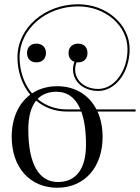

<svg xmlns="http://www.w3.org/2000/svg" viewBox="-20 -874 657 902"><path d="M347 -669C319 -669 302 -651 302 -625C302 -603.6 313.1 -589.2 330 -583.6C325.5 -572.7 323 -560.6 323 -548C323 -486.4 377 -446.7 441.5 -446.7C522.9 -446.7 589 -534.7 589 -643C589 -759.5 480.6 -854 347 -854C189.7 -854 62 -742.4 62 -605C62 -538 83.5 -475.6 122.1 -429.3C67.3 -388.5 35 -318.8 35 -231C35 -87.6 120.6 8 249 8C376.8 8 462 -87.6 462 -231C462 -275.9 453.6 -316 438.1 -350H617V-360H433.2C398 -428.2 332.6 -469 249 -469C203.5 -469 163.3 -457 130.4 -435.2C92.9 -479.9 72 -540.4 72 -605C72 -736.9 195.2 -844 347 -844C475.1 -844 579 -754 579 -643C579 -539.9 517.2 -456.2 441 -456.2C381.7 -456.2 333 -492.5 333 -548C333 -559.7 335.6 -571.2 339.9 -581.4C342.2 -581.1 344.6 -581 347 -581C375 -581 391 -599 391 -625C391 -653 373 -669 347 -669ZM151 -669C123 -669 107 -651 107 -625C107 -597 125 -581 151 -581C179 -581 196 -599 196 -625C196 -653 177 -669 151 -669ZM252 -19C161.6 -19 113 -105.5 113 -266C113 -326 125.6 -371.5 149.7 -401.4C187.6 -369.3 236.6 -350 294 -350H361.8C376.5 -310.4 384 -258.4 384 -195C384 -80.6 337.8 -19 252 -19ZM245 -443C296.7 -443 334.8 -414.6 357.9 -360H294C239.3 -360 192.7 -378.4 156.5 -409C178.3 -431.4 207.9 -443 245 -443Z"/></svg>

Font: FoglihtenNo04
Style: Regular
Weight: 500
Designer: gluk (gluksza@wp.pl)
Foundry: gluk (gluksza@wp.pl)
Version: Version 0.70